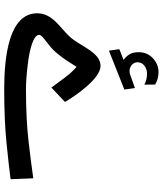

<svg xmlns="http://www.w3.org/2000/svg" viewBox="52 -846 794 938"><g transform="rotate(90 449.0 -377.0)"><path d="M220.2 -563 227.5 -512.2 417.5 -587.4 410.2 -639.2 342.8 -615.2C341.3 -614.7 339.8 -613.8 338.4 -613.8C334 -613.3 330.1 -612.8 326.7 -612.8C302.7 -612.8 284.7 -631.3 284.2 -650.4C284.2 -666 290 -677.7 301.8 -686C313 -694.3 325.7 -698.2 338.9 -698.2C356 -698.2 373.5 -695.8 393.6 -685.5L393.1 -737.8C374 -749 356.9 -754.4 332 -754.4C306.6 -754.4 284.2 -745.1 264.6 -727.1C244.6 -708.5 234.9 -685.1 234.9 -656.7C234.9 -619.6 250.5 -601.1 272.5 -583.5ZM416 -106.9C386.2 -106.9 338.9 -109.9 290.5 -116.2C218.3 -125 150.4 -143.6 150.4 -170.9C150.4 -190.4 201.7 -212.4 236.8 -254.4C270.5 -293.9 279.8 -313 306.6 -354C324.7 -338.4 342.8 -318.8 359.9 -295.9C377 -272.5 392.6 -251 407.7 -231L478 -297.4C466.3 -318.4 439 -360.4 405.3 -399.9C371.6 -439.5 334 -471.2 301.3 -471.2C238.8 -471.2 206.5 -378.9 168.9 -332C127 -278.3 44.9 -242.7 44.9 -161.6C44.9 -23.9 255.9 -0.5 417 -0.5C517.1 -0.5 604 -4.4 677.7 -11.7C751.5 -19 810.5 -25.9 855.5 -31.7L851.1 -142.6C801.8 -135.3 742.2 -127.9 671.4 -119.6C600.6 -111.3 515.1 -106.9 416 -106.9Z"/></g></svg>

Font: Vazirmatn Medium
Style: Regular
Weight: 500
Designer: Saber Rastikerdar
Foundry: Saber Rastikerdar
Version: Version 33.003